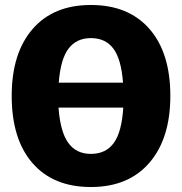

<svg xmlns="http://www.w3.org/2000/svg" viewBox="-20 -733 730 771"><path d="M664 -348Q664 -177 580 -79.5Q496 18 345 18Q194 18 110.5 -78Q27 -174 27 -348Q27 -519 110.5 -616Q194 -713 345 -713Q496 -713 580 -617Q664 -521 664 -348ZM345 -580Q287 -580 255 -537.5Q223 -495 216 -401H474Q467 -495 435.5 -537.5Q404 -580 345 -580ZM345 -115Q405 -115 437 -159Q469 -203 475 -301H215Q222 -204 254 -159.5Q286 -115 345 -115Z"/></svg>

Font: FiraGO ExtraBold
Style: Regular
Weight: 800
Designer: bBox Type
Foundry: bBox Type GmbH
Version: Version 1.001;PS 001.001;hotconv 1.0.88;makeotf.lib2.5.64775